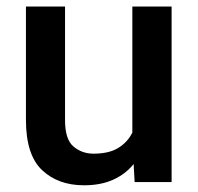

<svg xmlns="http://www.w3.org/2000/svg" viewBox="-20 -548 596 578"><path d="M385.3 0 382.3 -54.2Q357.9 -23.9 320.8 -7.1Q283.7 9.8 232.9 9.8Q154.8 9.8 106.4 -36.1Q58.1 -82 58.1 -187V-528.3H175.8V-186Q175.8 -128.4 201.2 -106.9Q226.6 -85.4 261.7 -85.4Q308.1 -85.4 336.2 -102.8Q364.3 -120.1 378.4 -148.9V-528.3H496.6V0Z"/></svg>

Font: Vazirmatn RD UI Medium
Style: Regular
Weight: 500
Designer: Saber Rastikerdar
Foundry: Saber Rastikerdar
Version: Version 33.003